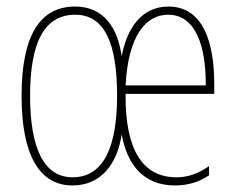

<svg xmlns="http://www.w3.org/2000/svg" viewBox="-20 -557 722 587"><path d="M495 -537C410 -537 367 -466 352 -385C340 -473 296 -537 210 -537C104 -537 46 -452 46 -264C46 -85 99 10 202 10C290 10 339 -58 352 -146C369 -53 419 10 515 10C557 10 591 -2 619 -21V-49C583 -24 552 -15 519 -15C416 -15 362 -100 364 -270H635V-301C635 -421 604 -537 495 -537ZM210 -512C301 -512 338 -422 338 -265C338 -114 300 -15 202 -15C113 -15 72 -106 72 -264C72 -423 113 -512 210 -512ZM494 -512C579 -512 610 -414 609 -296H364C372 -450 427 -512 494 -512Z"/></svg>

Font: Noto Sans Tamil ExtraCondensed Thin
Style: Regular
Weight: 100
Width: 2
Designer: Jelle Bosma - Monotype Design Team
Foundry: Monotype Imaging Inc.
Version: Version 2.004